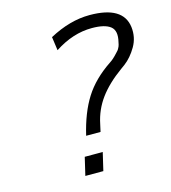

<svg xmlns="http://www.w3.org/2000/svg" viewBox="-106 -794 781 876"><g transform="rotate(-15 284.5 -356.0)"><path d="M207 -649 206 -655Q304 -708 397 -708Q555 -708 568 -606Q574 -556 549.5 -514Q525 -472 492 -447L474 -434Q406 -385 367.5 -332.5Q329 -280 316 -216L308 -180H240Q264 -283 307.5 -352Q351 -421 432 -475Q448 -485 468 -507Q470 -509 474 -513.5Q478 -518 479 -519Q482 -522 488 -535Q491 -542 493 -554Q506 -606 479.5 -627Q453 -648 392 -648Q302 -648 215 -591ZM189 -4 209 -89H294L274 -4Z"/></g></svg>

Font: Coval
Style: ExtraLight Italic
Weight: 200
Foundry: Context Ltd
Version: Version 001.000